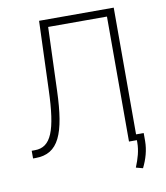

<svg xmlns="http://www.w3.org/2000/svg" viewBox="-94 -805 895 1038"><g transform="rotate(-10 353.0 -286.0)"><path d="M30.2 0H44C171.5 0 213.4 -104 221.6 -336.6L234 -686.1H556.8V0H600.1V12.8C600.1 57.9 587.4 99.4 568.9 145.2L606.5 155.2C629.3 109 642.8 62.1 643.1 12.4V-31.6H601.2V-727.3H191.4L177.9 -349.1C170.5 -128.9 137.1 -42.3 47.9 -42.3H30.2Z"/></g></svg>

Font: Karasuma Gothic
Style: Thin
Weight: 200
Designer: Rasmus Andersson / Ryoko Ishizuka
Foundry: rsms
Version: Version 1.00